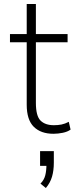

<svg xmlns="http://www.w3.org/2000/svg" viewBox="-20 -663 405 963"><path d="M248 8Q185 8 149.5 -27Q114 -62 114 -138V-451H30V-492H114V-643H160V-492H319V-451H160V-147Q160 -81 183.5 -58Q207 -35 250 -35Q271 -35 288.5 -38.5Q306 -42 325 -52L334 -13Q319 -2 295 3Q271 8 248 8ZM210 280 183 258Q201 240 207 216.5Q213 193 213 160L215 169H181V95H250V153Q250 192 241 223Q232 254 210 280Z"/></svg>

Font: Nunito Sans 7pt Condensed ExtraLight
Style: Regular
Weight: 250
Width: 3
Designer: Vernon Adams
Foundry: Vernon Adams
Version: Version 3.101;gftools[0.9.27]